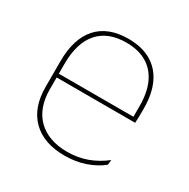

<svg xmlns="http://www.w3.org/2000/svg" viewBox="-122 -609 719 730"><g transform="rotate(30 237.5 -244.0)"><path d="M251.5 9.5Q160 9.5 109.5 -40.2Q59 -90 59 -180.5V-292.5Q59 -392.5 105.8 -444.8Q152.5 -497 241.5 -497Q300 -497 340.8 -473.5Q381.5 -450 402.5 -405.2Q423.5 -360.5 423.5 -296.5V-279.5Q423.5 -268.5 423.2 -257.5Q423 -246.5 422 -233H405Q405 -250.5 405 -266.5Q405 -282.5 405 -296Q405 -355.5 386.2 -396.5Q367.5 -437.5 331 -459Q294.5 -480.5 241.5 -480.5Q161.5 -480.5 119.5 -432.5Q77.5 -384.5 77.5 -292.5V-243.5V-239.5V-181Q77.5 -140 89.2 -108Q101 -76 123.5 -53.8Q146 -31.5 178.5 -19.8Q211 -8 252 -8Q299.5 -8 339.5 -22.8Q379.5 -37.5 414.5 -65L412 -43Q382.5 -19 341.5 -4.8Q300.5 9.5 251.5 9.5ZM67.5 -233V-249.5H415.5V-233Z"/></g></svg>

Font: Anek Gujarati Medium Thin
Style: Regular
Weight: 250
Version: Version 1.003